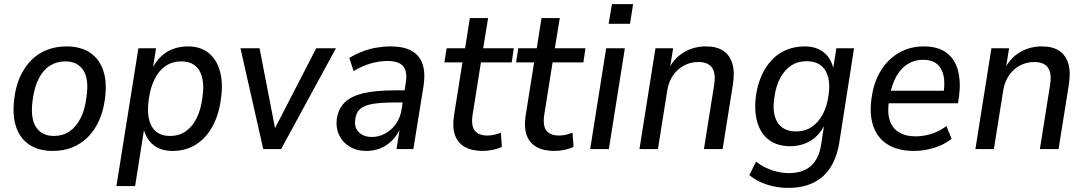

<svg xmlns="http://www.w3.org/2000/svg" viewBox="-20 -726 5286 935"><path d="M238 9Q168 9 122.5 -21.5Q77 -52 58 -109.5Q39 -167 50 -248Q57 -308 79 -355Q101 -402 134 -434.5Q167 -467 210 -483.5Q253 -500 303 -500Q373 -500 418.5 -469.5Q464 -439 483 -382Q502 -325 491 -244Q483 -184 461.5 -137Q440 -90 407 -57.5Q374 -25 331.5 -8Q289 9 238 9ZM243 -64Q285 -64 317.5 -85.5Q350 -107 372 -149.5Q394 -192 401 -253Q414 -340 386 -383.5Q358 -427 298 -427Q256 -427 223 -406Q190 -385 168.5 -343Q147 -301 139 -239Q127 -151 155 -107.5Q183 -64 243 -64Z M547 180 654 -491H740L723 -385H718Q736 -424 762.5 -449.5Q789 -475 822.5 -487.5Q856 -500 895 -500Q956 -500 995.5 -468.5Q1035 -437 1051 -379.5Q1067 -322 1056 -245Q1046 -167 1014.5 -110Q983 -53 934 -22Q885 9 820 9Q763 9 726.5 -20.5Q690 -50 678 -105H683L638 180ZM808 -64Q852 -64 884.5 -86.5Q917 -109 938 -151.5Q959 -194 966 -253Q978 -337 951 -382Q924 -427 863 -427Q820 -427 787 -405Q754 -383 733 -341Q712 -299 704 -239Q693 -155 719.5 -109.5Q746 -64 808 -64Z M1262 0 1151 -491H1244L1324 -78H1307L1520 -491H1616L1349 0Z M1764 9Q1717 9 1682.5 -12Q1648 -33 1631.5 -68Q1615 -103 1620 -145Q1627 -196 1658.5 -227Q1690 -258 1750 -272Q1810 -286 1902 -286H1963L1954 -227H1903Q1836 -227 1795 -220Q1754 -213 1734 -195.5Q1714 -178 1710 -144Q1704 -105 1727.5 -82Q1751 -59 1791 -59Q1825 -59 1855.5 -75.5Q1886 -92 1908 -122.5Q1930 -153 1936 -195L1956 -322Q1965 -378 1943.5 -403.5Q1922 -429 1867 -429Q1828 -429 1787 -417.5Q1746 -406 1702 -380L1681 -444Q1711 -462 1744.5 -475Q1778 -488 1813 -494Q1848 -500 1882 -500Q1945 -500 1983.5 -479Q2022 -458 2037 -416Q2052 -374 2043 -310L1993 0H1911L1928 -107H1932Q1917 -70 1891 -43.5Q1865 -17 1833 -4Q1801 9 1764 9Z M2331 9Q2278 9 2243.5 -10.5Q2209 -30 2195.5 -68.5Q2182 -107 2191 -164L2232 -422H2144L2155 -491H2245L2268 -638H2357L2333 -491H2482L2472 -422H2322L2282 -171Q2273 -115 2291.5 -90.5Q2310 -66 2354 -66Q2371 -66 2388 -70Q2405 -74 2419 -80L2424 -11Q2407 -2 2381 3.5Q2355 9 2331 9Z M2680 9Q2627 9 2592.5 -10.5Q2558 -30 2544.5 -68.5Q2531 -107 2540 -164L2581 -422H2493L2504 -491H2594L2617 -638H2706L2682 -491H2831L2821 -422H2671L2631 -171Q2622 -115 2640.5 -90.5Q2659 -66 2703 -66Q2720 -66 2737 -70Q2754 -74 2768 -80L2773 -11Q2756 -2 2730 3.5Q2704 9 2680 9Z M2944 -610 2960 -706H3063L3048 -610ZM2854 0 2932 -491H3023L2945 0Z M3094 0 3172 -491H3258L3242 -391H3237Q3264 -444 3311.5 -472Q3359 -500 3418 -500Q3469 -500 3501 -479.5Q3533 -459 3546 -417.5Q3559 -376 3549 -314L3499 0H3408L3457 -308Q3464 -349 3457.5 -374Q3451 -399 3432 -411.5Q3413 -424 3381 -424Q3343 -424 3311 -407Q3279 -390 3258 -359.5Q3237 -329 3230 -289L3184 0Z M3819 189Q3764 189 3715 173Q3666 157 3629 127L3662 61Q3686 80 3712 92Q3738 104 3766 110.5Q3794 117 3822 117Q3889 117 3928.5 82.5Q3968 48 3979 -23L3995 -127H4000Q3984 -90 3958 -64.5Q3932 -39 3899 -26.5Q3866 -14 3829 -14Q3766 -14 3725.5 -44Q3685 -74 3668.5 -129Q3652 -184 3661 -258Q3669 -314 3689 -358.5Q3709 -403 3739.5 -435Q3770 -467 3810.5 -483.5Q3851 -500 3899 -500Q3956 -500 3993 -470Q4030 -440 4040 -384H4036L4053 -491H4139L4067 -30Q4055 42 4023 91Q3991 140 3939.5 164.5Q3888 189 3819 189ZM3856 -86Q3900 -86 3932.5 -107.5Q3965 -129 3986.5 -169Q4008 -209 4015 -264Q4026 -342 3998 -385Q3970 -428 3908 -428Q3865 -428 3832.5 -406.5Q3800 -385 3779 -345Q3758 -305 3751 -251Q3739 -172 3767 -129Q3795 -86 3856 -86Z M4431 9Q4355 9 4305 -21Q4255 -51 4234 -108Q4213 -165 4224 -246Q4234 -324 4268.5 -380.5Q4303 -437 4357 -468.5Q4411 -500 4479 -500Q4547 -500 4588 -470Q4629 -440 4644.5 -385Q4660 -330 4650 -254L4645 -223H4292L4301 -284H4592L4574 -267Q4583 -323 4574.5 -359.5Q4566 -396 4541.5 -415.5Q4517 -435 4475 -435Q4433 -435 4400 -414Q4367 -393 4345.5 -355Q4324 -317 4314 -265L4310 -241Q4300 -182 4312 -142.5Q4324 -103 4356.5 -82.5Q4389 -62 4439 -62Q4477 -62 4515.5 -74Q4554 -86 4589 -112L4614 -50Q4576 -20 4527 -5.5Q4478 9 4431 9Z M4730 0 4808 -491H4894L4878 -391H4873Q4900 -444 4947.5 -472Q4995 -500 5054 -500Q5105 -500 5137 -479.5Q5169 -459 5182 -417.5Q5195 -376 5185 -314L5135 0H5044L5093 -308Q5100 -349 5093.5 -374Q5087 -399 5068 -411.5Q5049 -424 5017 -424Q4979 -424 4947 -407Q4915 -390 4894 -359.5Q4873 -329 4866 -289L4820 0Z"/></svg>

Font: Nunito Sans 10pt SemiCondensed Medium
Style: Italic
Weight: 500
Width: 4
Italic angle: -9°
Designer: Vernon Adams
Foundry: Vernon Adams
Version: Version 3.101;gftools[0.9.27]